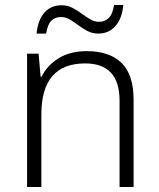

<svg xmlns="http://www.w3.org/2000/svg" viewBox="-20 -746 636 766"><path d="M326 -542Q417 -542 465 -495Q513 -448 513 -348V0H457V-344Q457 -420 422 -456.5Q387 -493 320 -493Q145 -493 145 -290V0H88V-532H134L142 -440H146Q167 -484 213 -513Q259 -542 326 -542ZM126 -612Q131 -666 157 -695.5Q183 -725 226 -725Q249 -725 268.5 -715Q288 -705 305.5 -692Q323 -679 340 -669Q357 -659 375 -659Q397 -659 413 -673.5Q429 -688 435 -726H472Q467 -672 440.5 -642Q414 -612 372 -612Q349 -612 329.5 -622Q310 -632 293 -645Q276 -658 259 -668Q242 -678 223 -678Q200 -678 185 -663.5Q170 -649 164 -612Z"/></svg>

Font: Noto Sans Light
Style: Regular
Weight: 300
Designer: Monotype Design Team
Foundry: Monotype Imaging Inc.
Version: Version 2.007